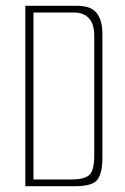

<svg xmlns="http://www.w3.org/2000/svg" viewBox="-20 -640 428 660"><path d="M67 -620H246Q293 -620 312.5 -595Q332 -570 332 -523V-98Q332 -45 315 -22.5Q298 0 239 0H67ZM224 -23Q271 -23 287.5 -39Q304 -55 304 -105V-516Q304 -558 285.5 -577.5Q267 -597 235 -597H95V-23Z"/></svg>

Font: Smooch Sans Thin ExtraLight
Style: Regular
Weight: 250
Version: Version 1.010